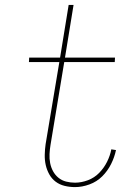

<svg xmlns="http://www.w3.org/2000/svg" viewBox="-20 -755 540 783"><path d="M286 8Q264 8 243.5 3Q223 -2 207 -14Q191 -26 181 -44Q171 -62 166.5 -82Q162 -102 162.5 -124Q163 -146 166 -167L222 -502H98L99 -520H225L260 -735H280L245 -520H449L448 -502H242L186 -164Q183 -146 182 -127Q181 -108 184.5 -90Q188 -72 196.5 -56.5Q205 -41 218.5 -30Q232 -19 249.5 -14.5Q267 -10 286 -10Q312 -10 338.5 -20Q365 -30 384.5 -50Q404 -70 416.5 -95Q429 -120 434 -146L453 -143Q447 -114 433 -86Q419 -58 397 -36Q375 -14 345 -3Q315 8 286 8Z"/></svg>

Font: Iosevka Curly Thin
Style: Italic
Weight: 100
Italic angle: -9°
Monospace: yes
Designer: Belleve Invis
Foundry: Belleve Invis
Version: Version 22.1.2; ttfautohint (v1.8.4)